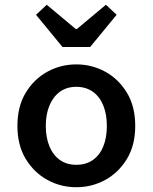

<svg xmlns="http://www.w3.org/2000/svg" viewBox="-20 -773 640 805"><path d="M300 12Q235 12 179 -18.5Q123 -49 88 -106.5Q53 -164 53 -245Q53 -327 88 -384.5Q123 -442 179 -472.5Q235 -503 300 -503Q365 -503 421 -472.5Q477 -442 512 -384.5Q547 -327 547 -245Q547 -164 512 -106.5Q477 -49 421 -18.5Q365 12 300 12ZM300 -82Q340 -82 369 -102Q398 -122 413 -159Q428 -196 428 -245Q428 -294 413 -331Q398 -368 369 -388.5Q340 -409 300 -409Q260 -409 231.5 -388.5Q203 -368 187.5 -331Q172 -294 172 -245Q172 -196 187.5 -159Q203 -122 231.5 -102Q260 -82 300 -82ZM242 -576 131 -711 176 -753 298 -651H302L424 -753L469 -711L358 -576Z"/></svg>

Font: Source Code Pro SemiBold
Style: Regular
Weight: 600
Monospace: yes
Designer: Paul D. Hunt, Teo Tuominen
Foundry: Adobe Systems Incorporated
Version: Version 1.018;hotconv 1.0.116;makeotfexe 2.5.65601